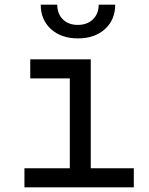

<svg xmlns="http://www.w3.org/2000/svg" viewBox="-20 -805 640 825"><path d="M85 0V-82H280V-468H110V-550H370V-82H555V0ZM315 -640Q243 -640 199 -680Q155 -720 155 -785H226Q226 -746 250 -722Q274 -698 314 -698Q355 -698 379.5 -722Q404 -746 404 -785H475Q475 -720 431 -680Q387 -640 315 -640Z"/></svg>

Font: Liga JetBrainsMono Nerd Font
Style: Regular
Weight: 400
Designer: Philipp Nurullin, Konstantin Bulenkov
Foundry: JetBrains
Version: Version 2.225; ttfautohint (v1.8.3)